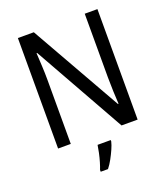

<svg xmlns="http://www.w3.org/2000/svg" viewBox="-165 -829 1019 1166"><g transform="rotate(-20 345.0 -246.5)"><path d="M602 0H498L167 -589H163Q165 -552 167.5 -505.5Q170 -459 170 -413V0H88V-714H191L522 -130H526Q524 -161 522 -211Q520 -261 520 -302V-714H602ZM406 70Q401 91 389 118Q377 145 362 172.5Q347 200 330 221H283V209Q290 192 298 165Q306 138 312 110Q318 82 321 61H406Z"/></g></svg>

Font: Noto Sans Myanmar SemiCondensed
Style: Regular
Weight: 400
Width: 4
Designer: Monotype Design Team
Foundry: Monotype Imaging Inc.
Version: Version 2.107; ttfautohint (v1.8.4.7-5d5b)